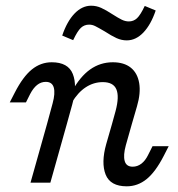

<svg xmlns="http://www.w3.org/2000/svg" viewBox="-20 -646 631 679"><path d="M141.9 -356.5Q125 -356.5 111.3 -345.6Q97.6 -334.7 86.3 -312.9L71.8 -283.9H14.5L32.3 -318.5Q61.3 -375 92.7 -400.4Q124.2 -425.8 162.9 -425.8Q221 -425.8 237.5 -384.3Q254 -342.7 235.5 -276.6L216.1 -206.5H146L166.1 -280.6Q175.8 -316.1 170.2 -336.3Q164.5 -356.5 141.9 -356.5ZM146 -206.5H216.1L158.1 0H87.9ZM343.5 -355.6Q311.3 -355.6 283.5 -337.5Q255.6 -319.4 233.9 -283.1V-321.8Q262.9 -375 298.8 -400.4Q334.7 -425.8 379 -425.8Q418.5 -425.8 442.3 -406.9Q466.1 -387.9 472.2 -352.4Q478.2 -316.9 464.5 -270.2L446 -206.5H375.8L388.7 -253.2Q402.4 -304.8 391.5 -330.2Q380.6 -355.6 343.5 -355.6ZM449.2 -56.5Q466.1 -56.5 480.2 -67.3Q494.4 -78.2 504.8 -100L519.4 -129H576.6L558.9 -94.4Q529.8 -37.9 498.4 -12.5Q466.9 12.9 428.2 12.9Q370.2 12.9 353.6 -28.6Q337.1 -70.2 355.6 -136.3L375.8 -206.5H446L425 -132.3Q415.3 -96.8 421 -76.6Q426.6 -56.5 449.2 -56.5ZM350.8 -534.7Q327.4 -548.4 316.9 -553.6Q306.5 -558.9 295.2 -558.9Q278.2 -558.9 266.1 -547.6Q254 -536.3 238.7 -504L200 -520.2Q216.9 -570.2 243.5 -598Q270.2 -625.8 302.4 -625.8Q321 -625.8 337.9 -618.1Q354.8 -610.5 378.2 -595.2Q398.4 -582.3 410.9 -576.2Q423.4 -570.2 435.5 -570.2Q452.4 -570.2 464.5 -581.5Q476.6 -592.7 491.9 -625L530.6 -608.9Q513.7 -558.9 487.1 -531Q460.5 -503.2 428.2 -503.2Q409.7 -503.2 391.9 -511.3Q374.2 -519.4 350.8 -534.7Z"/></svg>

Font: Playfair Micro SmCond SmLight
Style: Italic
Weight: 360
Width: 4
Italic angle: -15.6°
Designer: Claus Eggers Sørensen
Foundry: Claus Eggers Sørensen
Version: Version 2.203;Glyphs 3.3 (3326)